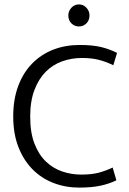

<svg xmlns="http://www.w3.org/2000/svg" viewBox="-20 -842 584 871"><path d="M348 -50Q397 -50 429.5 -59Q462 -68 491 -82L508 -24Q475 -8 435.5 0.5Q396 9 339 9Q277 9 222.5 -12Q168 -33 127.5 -74Q87 -115 63.5 -175Q40 -235 40 -314Q40 -391 62.5 -451.5Q85 -512 125.5 -553.5Q166 -595 221 -616.5Q276 -638 341 -638Q400 -638 439 -628.5Q478 -619 511 -602L494 -546Q459 -563 426.5 -571Q394 -579 352 -579Q305 -579 262.5 -564Q220 -549 188 -517Q156 -485 136.5 -434.5Q117 -384 117 -313Q117 -240 136.5 -190Q156 -140 188.5 -109Q221 -78 262.5 -64Q304 -50 348 -50ZM290 -772Q290 -792 304 -807Q318 -822 338 -822Q358 -822 372 -807Q386 -792 386 -772Q386 -750 372 -736Q358 -722 338 -722Q318 -722 304 -736Q290 -750 290 -772Z"/></svg>

Font: Mukta Malar Light
Style: Regular
Weight: 300
Designer: Aadarsh Rajan, Girish Dalvi, Yashodeep Gholap
Foundry: Ek Type
Version: Version 2.538;PS 1.000;hotconv 16.6.51;makeotf.lib2.5.65220;